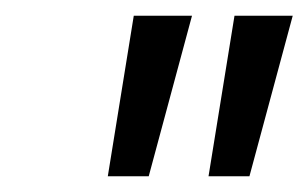

<svg xmlns="http://www.w3.org/2000/svg" viewBox="-20 -721 392 244"><path d="M117 -497 150 -701H224L169 -497ZM245 -497 278 -701H352L297 -497Z"/></svg>

Font: Red Hat Display VF
Style: Italic
Weight: 300
Italic angle: -12°
Designer: Pentagram, MCKL
Foundry: Pentagram, MCKL
Version: Version 1.023